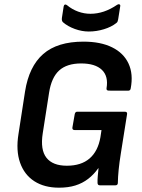

<svg xmlns="http://www.w3.org/2000/svg" viewBox="-20 -859 656 890"><path d="M253.7 11Q185.6 11 139.1 -19Q92.7 -49 73 -105.1Q53.3 -161.2 65.7 -238L96.1 -435Q114.5 -551.1 180.3 -608.6Q246.1 -666 366.8 -666Q446.5 -666 499.7 -639.6Q553 -613.3 575.7 -564.6Q598.5 -515.9 585.9 -449.3Q584.5 -438.6 574.1 -438.6L484.6 -438.9Q472.5 -438.9 473.8 -449.7Q483.3 -505.5 452.3 -535.2Q421.2 -564.9 356.3 -564.9Q290 -564.9 254.2 -532.3Q218.4 -499.7 207.5 -429.3L178.1 -241Q166.2 -164.8 195.3 -127.8Q224.3 -90.8 289.8 -90.8Q356.3 -90.8 395.3 -124.5Q434.3 -158.3 445.5 -223L450.5 -256.1H326.4Q314.3 -256.1 315.6 -267.8L326.4 -329.8Q328.8 -341.2 337.9 -341.2H558.2Q571 -341.2 569 -329.8L540.4 -149.5Q533.3 -105.7 530 -72Q526.6 -38.4 526.3 -11.8Q526.3 0 515.2 0H442.8Q432.1 0 432.1 -11.8Q431.7 -24.7 433.2 -43Q434.7 -61.3 436.7 -78.9H435.3Q415 -50.1 388.7 -29.9Q362.4 -9.6 329.3 0.7Q296.3 11 253.7 11ZM391.4 -712.9Q359.5 -712.9 326.7 -724.8Q293.9 -736.8 271.9 -755.9Q265.2 -762.4 266.9 -775.8L275.1 -829Q276.4 -836.3 281.1 -837.7Q285.9 -839 290.9 -834.7Q313.9 -815.6 342 -805.3Q370.1 -795.1 399.2 -795.1Q430.6 -795.1 461.6 -805.5Q492.5 -816 522.8 -836.7Q528.5 -840.7 533.6 -838.7Q538.7 -836.7 537.3 -830L527.8 -769.7Q526.8 -764 525.1 -759.6Q523.5 -755.2 519 -752.1Q496.2 -734 461.7 -723.5Q427.2 -712.9 391.4 -712.9Z"/></svg>

Font: Sofia Sans Semi Condensed
Style: Italic
Weight: 400
Italic angle: -9°
Designer: Botio Nikoltchev, Ani Petrova
Foundry: lettersoup
Version: Version 4.101